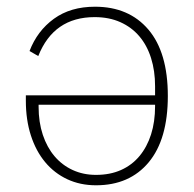

<svg xmlns="http://www.w3.org/2000/svg" viewBox="-20 -540 577 572"><path d="M442 -256V-283Q442 -329 430 -367Q418 -405 395 -432Q372 -459 338.5 -474Q305 -489 262 -489Q140 -489 94 -373L68 -388Q91 -448 140.5 -484Q190 -520 263 -520Q364 -520 422 -452Q480 -384 480 -254Q480 -125 423 -56.5Q366 12 266 12Q219 12 180.5 -6Q142 -24 114.5 -57Q87 -90 72 -136.5Q57 -183 57 -240V-256ZM95 -222Q95 -176 107.5 -138.5Q120 -101 142.5 -74.5Q165 -48 196.5 -33.5Q228 -19 266 -19Q308 -19 340.5 -33.5Q373 -48 395.5 -75Q418 -102 430 -139.5Q442 -177 442 -224V-228H95Z"/></svg>

Font: IBM Plex Sans ExtLt
Style: Regular
Weight: 200
Designer: Mike Abbink, Paul van der Laan, Pieter van Rosmalen
Foundry: Bold Monday
Version: Version 3.005